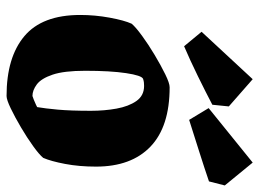

<svg xmlns="http://www.w3.org/2000/svg" viewBox="-120 -640 772 571"><g transform="rotate(90 265.5 -354.0)"><path d="M265 12Q150 12 87 -41Q24 -94 24 -207Q24 -251 32 -294.5Q40 -338 50 -360Q60 -372 86 -391Q112 -410 143 -428.5Q174 -447 200.5 -460Q227 -473 239 -473Q356 -473 415.5 -416Q475 -359 475 -254Q475 -204 467 -162Q459 -120 449 -97Q439 -85 414 -67Q389 -49 358.5 -31Q328 -13 302 -0.5Q276 12 265 12ZM265 -65Q268 -66 276 -69Q284 -72 291 -75.5Q298 -79 298 -79Q302 -102 305.5 -140Q309 -178 309 -239Q309 -279 302.5 -315Q296 -351 280 -374Q264 -397 235 -397Q230 -397 225 -396.5Q220 -396 214 -394Q204 -390 197 -343.5Q190 -297 190 -222Q190 -159 201.5 -125Q213 -91 230.5 -78Q248 -65 265 -65ZM336 -531 301 -589 463 -720 531 -637 519 -590Q481 -577 429 -560.5Q377 -544 336 -531ZM117 -516 74 -568 215 -720 296 -649 291 -600Q255 -581 206 -557Q157 -533 117 -516Z"/></g></svg>

Font: Grenze Gotisch Black
Style: Regular
Weight: 900
Designer: Renata Polastri
Foundry: Omnibus-Type
Version: Version 1.001